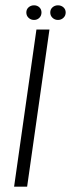

<svg xmlns="http://www.w3.org/2000/svg" viewBox="-20 -702 267 722"><path d="M33 0 117 -591H166L82 0ZM108 -627Q96 -627 87.5 -635Q79 -643 79 -655Q79 -667 87.5 -674.5Q96 -682 108 -682Q120 -682 128 -674.5Q136 -667 136 -655Q136 -643 128 -635Q120 -627 108 -627ZM198 -627Q186 -627 177.5 -635Q169 -643 169 -655Q169 -667 177.5 -674.5Q186 -682 198 -682Q210 -682 218.5 -674.5Q227 -667 227 -655Q227 -643 218.5 -635Q210 -627 198 -627Z"/></svg>

Font: Alumni Sans Thin Light
Style: Italic
Weight: 300
Italic angle: -8°
Version: Version 1.016